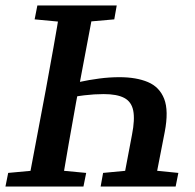

<svg xmlns="http://www.w3.org/2000/svg" viewBox="-28 -684 715 704"><path d="M420 0 456 -190Q467 -246 460.5 -278.5Q454 -311 427.5 -325Q401 -339 352 -339Q318 -339 280.5 -334.5Q243 -330 190 -318L197 -366Q229 -376 263.5 -383.5Q298 -391 335.5 -396Q373 -401 410 -401Q472 -401 514.5 -383Q557 -365 574 -321.5Q591 -278 576 -200L537 0ZM-8 0 2 -50 132 -62H161L288 -50L278 0ZM73 0 140 -355Q154 -432 168 -509.5Q182 -587 194 -664H318L251 -309Q237 -232 223.5 -154.5Q210 -77 197 0ZM99 -613 109 -664H400L391 -613L255 -601H226ZM341 0 350 -50 477 -62H506L626 -50L616 0Z"/></svg>

Font: Source Serif 4 18pt SemiBold
Style: Italic
Weight: 600
Italic angle: -12°
Designer: Frank Grießhammer
Foundry: Adobe Systems Incorporated
Version: Version 4.004;hotconv 1.0.116;makeotfexe 2.5.65601